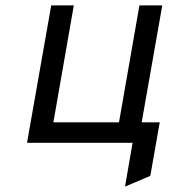

<svg xmlns="http://www.w3.org/2000/svg" viewBox="-20 -531 640 714"><path d="M80.5 0 170.5 -511H254.5L178.5 -76H422.5L498.5 -511H583.5L493.5 0ZM445 163 473 0H443L456 -76H574L539 123Z"/></svg>

Font: Overpass
Style: Italic
Weight: 400
Italic angle: -10°
Designer: Delve Withrington, Dave Bailey, Thomas Jockin
Foundry: Delve Fonts LLC
Version: Version 4.000